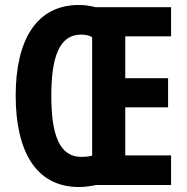

<svg xmlns="http://www.w3.org/2000/svg" viewBox="-20 -743 749 771"><path d="M297 -723C124 -723 43 -579 43 -359C43 -141 121 8 297 8C324 8 346 4 365 0H667V-119H483V-312H655V-429H483V-597H667V-714H364C345 -719 323 -723 297 -723ZM304 -604C323 -604 338 -601 350 -594V-118C339 -115 324 -113 305 -113C219 -114 186 -201 186 -358C186 -514 218 -603 304 -604Z"/></svg>

Font: Noto Sans Thai Looped ExtraCondensed
Style: Bold
Weight: 700
Width: 2
Designer: Sasikarn Vongin, Ben Mitchell
Foundry: The Fontpad Ltd
Version: Version 1.001